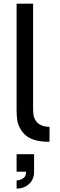

<svg xmlns="http://www.w3.org/2000/svg" viewBox="-20 -786 339 1076"><path d="M73 271V225Q91 225 108.5 214Q127 203 126 176H73V78H171V176Q171 220 142.5 245.5Q114.5 271 73 271ZM257.5 8.5Q242 8.5 228.5 7.8Q215 7 203 5Q164 -1 137.2 -17.8Q110.5 -34.5 93 -66.5Q80.5 -87.5 76.8 -111.5Q73 -135.5 73 -170V-765.5H165.5V-179Q165.5 -156 167.8 -141.5Q170 -127 177 -115.5Q186.5 -98 203.5 -88Q220.5 -78 243 -76Q245.5 -75.5 249.2 -75.5Q253 -75.5 257.5 -75Z"/></svg>

Font: Russisch Sans Medium
Style: Regular
Weight: 500
Width: 4
Designer: Michael Sharanda (font) & Cristiano Sobral (main changes)
Foundry: Michael Sharanda
Version: Version 2.00;September 8, 2020;FontCreator 13.0.0.2681 64-bi